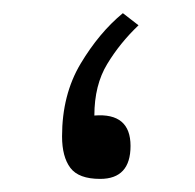

<svg xmlns="http://www.w3.org/2000/svg" viewBox="-20 -273 297 293"><path d="M191.4 -234.4Q163.1 -207.5 143.6 -175.3Q124 -143.1 124 -96.7Q179.2 -101.1 179.2 -50.3Q179.2 0 132.8 0Q100.1 0 87.4 -16.8Q74.7 -33.7 74.7 -64.9Q74.7 -128.4 103 -175.8Q131.3 -223.1 167.5 -252.9Z"/></svg>

Font: Vazirmatn FD NL ExtraLight
Style: Regular
Weight: 200
Designer: Saber Rastikerdar
Foundry: Saber Rastikerdar
Version: Version 33.003